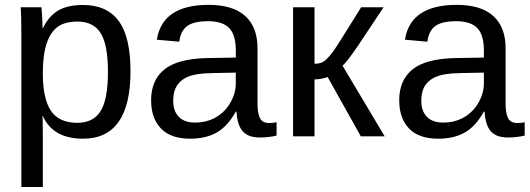

<svg xmlns="http://www.w3.org/2000/svg" viewBox="-20 -558 2168 786"><path d="M514.2 -266.6Q514.2 9.8 319.8 9.8Q197.8 9.8 155.8 -82H153.3Q155.3 -78.1 155.3 1V207.5H67.4V-420.4Q67.4 -502 64.5 -528.3H149.4Q149.9 -526.4 150.9 -514.4Q151.9 -502.4 153.1 -477.5Q154.3 -452.6 154.3 -443.4H156.2Q179.7 -492.2 218.3 -514.9Q256.8 -537.6 319.8 -537.6Q417.5 -537.6 465.8 -472.2Q514.2 -406.7 514.2 -266.6ZM421.9 -264.6Q421.9 -375 392.1 -422.4Q362.3 -469.7 297.4 -469.7Q245.1 -469.7 215.6 -447.8Q186 -425.8 170.7 -379.2Q155.3 -332.5 155.3 -257.8Q155.3 -153.8 188.5 -104.5Q221.7 -55.2 296.4 -55.2Q361.8 -55.2 391.8 -103.3Q421.9 -151.4 421.9 -264.6Z M758.3 9.8Q678.7 9.8 638.7 -32.2Q598.6 -74.2 598.6 -147.5Q598.6 -229.5 652.6 -273.4Q706.5 -317.4 826.7 -320.3L945.3 -322.3V-351.1Q945.3 -415.5 918 -443.4Q890.6 -471.2 832 -471.2Q772.9 -471.2 746.1 -451.2Q719.2 -431.2 713.9 -387.2L622.1 -395.5Q644.5 -538.1 834 -538.1Q933.6 -538.1 983.9 -492.4Q1034.2 -446.8 1034.2 -360.4V-132.8Q1034.2 -93.8 1044.4 -74Q1054.7 -54.2 1083.5 -54.2Q1096.2 -54.2 1112.3 -57.6V-2.9Q1079.1 4.9 1044.4 4.9Q995.6 4.9 973.4 -20.8Q951.2 -46.4 948.2 -101.1H945.3Q911.6 -40.5 866.9 -15.4Q822.3 9.8 758.3 9.8ZM778.3 -56.2Q826.7 -56.2 864.3 -78.1Q901.9 -100.1 923.6 -138.4Q945.3 -176.8 945.3 -217.3V-260.7L849.1 -258.8Q787.1 -257.8 755.1 -246.1Q723.1 -234.4 706.1 -210Q689 -185.5 689 -146Q689 -103 712.2 -79.6Q735.4 -56.2 778.3 -56.2Z M1179.7 -528.3H1267.6V-296.9Q1282.2 -296.9 1293.9 -300.8Q1305.7 -304.7 1318.4 -317.1Q1331.1 -329.6 1347.2 -352.1Q1363.3 -374.5 1458.5 -528.3H1550.3L1444.8 -369.6Q1399.4 -303.2 1382.3 -289.1L1554.7 0H1457L1321.3 -242.7Q1312 -238.8 1296.1 -235.8Q1280.3 -232.9 1267.6 -232.9V0H1179.7Z M1773.9 9.8Q1694.3 9.8 1654.3 -32.2Q1614.3 -74.2 1614.3 -147.5Q1614.3 -229.5 1668.2 -273.4Q1722.2 -317.4 1842.3 -320.3L1960.9 -322.3V-351.1Q1960.9 -415.5 1933.6 -443.4Q1906.2 -471.2 1847.7 -471.2Q1788.6 -471.2 1761.7 -451.2Q1734.9 -431.2 1729.5 -387.2L1637.7 -395.5Q1660.2 -538.1 1849.6 -538.1Q1949.2 -538.1 1999.5 -492.4Q2049.8 -446.8 2049.8 -360.4V-132.8Q2049.8 -93.8 2060.1 -74Q2070.3 -54.2 2099.1 -54.2Q2111.8 -54.2 2127.9 -57.6V-2.9Q2094.7 4.9 2060.1 4.9Q2011.2 4.9 1989 -20.8Q1966.8 -46.4 1963.9 -101.1H1960.9Q1927.2 -40.5 1882.6 -15.4Q1837.9 9.8 1773.9 9.8ZM1793.9 -56.2Q1842.3 -56.2 1879.9 -78.1Q1917.5 -100.1 1939.2 -138.4Q1960.9 -176.8 1960.9 -217.3V-260.7L1864.7 -258.8Q1802.7 -257.8 1770.8 -246.1Q1738.8 -234.4 1721.7 -210Q1704.6 -185.5 1704.6 -146Q1704.6 -103 1727.8 -79.6Q1751 -56.2 1793.9 -56.2Z"/></svg>

Font: Liberation Sans
Style: Regular
Weight: 400
Designer: Steve Matteson
Foundry: Ascender Corporation
Version: Version 2.00.1